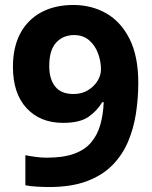

<svg xmlns="http://www.w3.org/2000/svg" viewBox="-20 -742 612 772"><path d="M536 -409Q536 -348 526.9 -287.5Q517.8 -227 495.4 -173.5Q473 -120 432.4 -78.5Q391.8 -37 329.3 -13.5Q266.8 10 178 10Q156.9 10 129 8.5Q101 7 82 3V-118Q102 -114 124 -111Q146 -108 168 -108Q235 -108 278.5 -124Q322 -140 347 -170Q372 -200 383.5 -241Q395 -282 397 -331H391Q370 -296 335.5 -272Q301 -248 233 -248Q142 -248 87 -307Q32 -366 32 -473.6Q32 -552 61.5 -607.5Q91 -663 145.8 -692.5Q200.7 -722 274.9 -722Q348 -722 407 -688.5Q466 -655 501 -585.5Q536 -516 536 -409ZM277.8 -601Q234 -601 206 -571Q178 -541 178 -476Q178 -423.8 202 -393.9Q226 -364 275.1 -364Q308.9 -364 333.4 -379Q358 -394 372 -416.5Q386 -439 386 -463Q386 -495.8 374 -527.9Q362 -560 338 -580.5Q313.9 -601 277.8 -601Z"/></svg>

Font: Noto Sans Javanese
Style: Regular
Weight: 400
Designer: Monotype Design Team
Foundry: Monotype Imaging Inc.
Version: Version 2.004